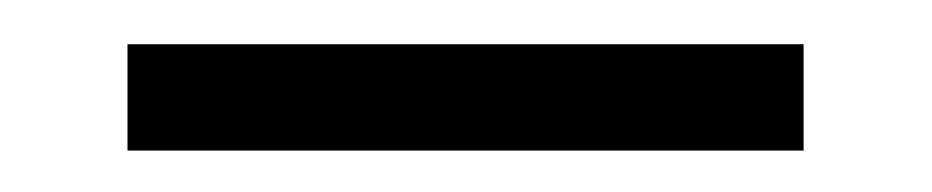

<svg xmlns="http://www.w3.org/2000/svg" viewBox="-20 -269 432 89"><path d="M39.1 -199.2V-248.5H352.5V-199.2Z"/></svg>

Font: Elstob 18pt
Style: Bold
Weight: 700
Designer: Peter S. Baker
Version: Version 1.015